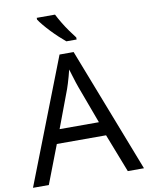

<svg xmlns="http://www.w3.org/2000/svg" viewBox="-100 -1015 840 1087"><g transform="rotate(-10 319.5 -472.0)"><path d="M545 0 459 -221H176L91 0H0L279 -717H360L638 0ZM352 -517Q349 -525 342 -546Q335 -567 328.5 -589.5Q322 -612 318 -624Q313 -604 307.5 -583.5Q302 -563 296.5 -546Q291 -529 287 -517L206 -301H432ZM293 -944Q304 -922 320.5 -894.5Q337 -867 355.5 -841Q374 -815 389 -796V-784H330Q313 -798 292 -817.5Q271 -837 250.5 -858.5Q230 -880 213.5 -900Q197 -920 188 -934V-944Z"/></g></svg>

Font: Noto Sans Devanagari
Style: Regular
Weight: 400
Designer: Jelle Bosma - Monotype Design Team
Foundry: Monotype Imaging Inc.
Version: Version 2.003